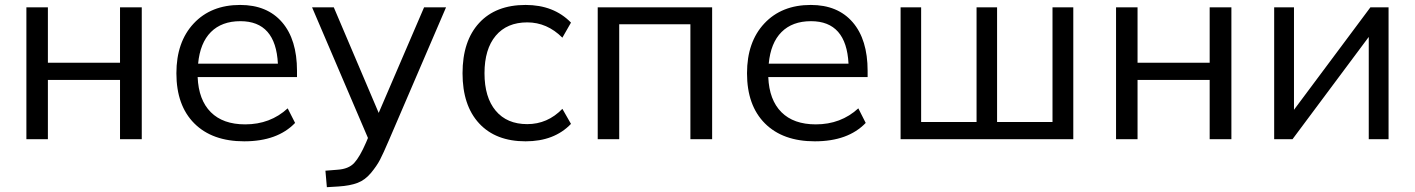

<svg xmlns="http://www.w3.org/2000/svg" viewBox="-20 -569 5785 785"><path d="M87.9 0V-539.1H175.8V-312.5H470.7V-539.1H559.6V0H470.7V-242.2H175.8V0Z M978.5 8.8Q847.7 8.8 774.4 -64.5Q701.2 -137.7 701.2 -269.5Q701.2 -397.5 772 -473.1Q842.8 -548.8 961.9 -548.8Q1072.3 -548.8 1133.3 -478Q1194.3 -407.2 1194.3 -279.3V-253.9H788.1Q792 -160.2 841.8 -110.4Q891.6 -60.5 982.4 -60.5Q1085 -60.5 1156.2 -126L1186.5 -66.4Q1114.3 8.8 978.5 8.8ZM790 -308.6H1116.2Q1107.4 -482.4 962.9 -482.4Q886.7 -482.4 842.3 -438Q797.9 -393.6 790 -308.6Z M1713.9 -539.1H1803.7L1570.3 3.9Q1546.9 58.6 1533.7 84Q1520.5 109.4 1496.6 138.2Q1472.7 167 1441.9 178.7Q1411.1 190.4 1364.3 193.4L1316.4 196.3L1310.5 128.9L1359.4 125Q1405.3 122.1 1428.2 97.2Q1451.2 72.3 1476.6 13.7L1484.4 -4.9L1255.9 -539.1H1344.7L1528.3 -107.4Z M2128.9 8.8Q2006.8 8.8 1939 -64.5Q1871.1 -137.7 1871.1 -269.5Q1871.1 -401.4 1939 -475.1Q2006.8 -548.8 2128.9 -548.8Q2244.1 -548.8 2314.5 -476.6L2279.3 -415Q2216.8 -477.5 2135.7 -477.5Q2052.7 -477.5 2006.8 -422.9Q1960.9 -368.2 1960.9 -269.5Q1960.9 -170.9 2006.8 -116.2Q2052.7 -61.5 2135.7 -61.5Q2218.8 -61.5 2279.3 -124L2314.5 -62.5Q2246.1 8.8 2128.9 8.8Z M2423.8 0V-539.1H2891.6V0H2802.7V-469.7H2511.7V0Z M3311.5 8.8Q3180.7 8.8 3107.4 -64.5Q3034.2 -137.7 3034.2 -269.5Q3034.2 -397.5 3105 -473.1Q3175.8 -548.8 3294.9 -548.8Q3405.3 -548.8 3466.3 -478Q3527.3 -407.2 3527.3 -279.3V-253.9H3121.1Q3125 -160.2 3174.8 -110.4Q3224.6 -60.5 3315.4 -60.5Q3418 -60.5 3489.3 -126L3519.5 -66.4Q3447.3 8.8 3311.5 8.8ZM3123 -308.6H3449.2Q3440.4 -482.4 3295.9 -482.4Q3219.7 -482.4 3175.3 -438Q3130.9 -393.6 3123 -308.6Z M3662.1 0V-539.1H3746.1V-70.3H3972.7V-539.1H4056.6V-70.3H4283.2V-539.1H4368.2V0Z M4543 0V-539.1H4630.9V-312.5H4925.8V-539.1H5014.6V0H4925.8V-242.2H4630.9V0Z M5189.5 0V-539.1H5270.5V-120.1L5583 -539.1H5657.2V0H5576.2V-418L5264.6 0Z"/></svg>

Font: Min Sans
Style: Regular
Weight: 400
Designer: Jinseong-Kim, NotoSansCJK, Nunito
Foundry: Jinseong-Kim
Version: Version 1.400;Glyphs 3.1.2 (3151)